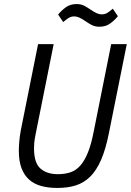

<svg xmlns="http://www.w3.org/2000/svg" viewBox="-20 -916 646 948"><path d="M245 -698 155 -249Q150 -224 149 -208.5Q148 -193 148 -183Q148 -112 179.5 -84Q211 -56 266 -56Q301 -56 328.5 -65.5Q356 -75 377 -99Q398 -123 414.5 -164Q431 -205 443 -268L529 -698H606L518 -260Q502 -179 479 -126.5Q456 -74 425 -43.5Q394 -13 354 -0.5Q314 12 263 12Q219 12 184 2.5Q149 -7 124.5 -28.5Q100 -50 86.5 -85Q73 -120 73 -172Q73 -189 75 -215.5Q77 -242 83 -274L168 -698ZM471 -784Q449 -784 433 -792.5Q417 -801 404 -810Q384 -824 371 -829.5Q358 -835 347 -835Q331 -835 319 -827.5Q307 -820 292 -807L267 -844Q283 -864 305 -880Q327 -896 358 -896Q380 -896 396 -887.5Q412 -879 425 -870Q445 -856 458 -850.5Q471 -845 482 -845Q498 -845 510 -852.5Q522 -860 537 -873L562 -836Q546 -816 524 -800Q502 -784 471 -784Z"/></svg>

Font: IBM Plex Sans Cond
Style: Italic
Weight: 400
Width: 3
Italic angle: -11°
Designer: Mike Abbink, Paul van der Laan, Pieter van Rosmalen
Foundry: Bold Monday
Version: Version 1.3